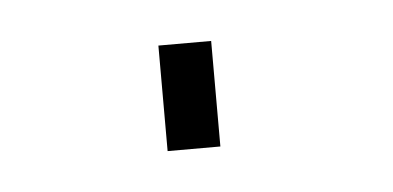

<svg xmlns="http://www.w3.org/2000/svg" viewBox="-25 -382 297 145"><g transform="rotate(-5 124.0 -310.0)"><path d="M98 -270V-350H138V-270Z"/></g></svg>

Font: TitilliumMaps29L
Style: 1 wt
Weight: 100
Designer: Campivisivi
Foundry: Accademia di Belle Arti di Urbino and students of MA course of Visual design
Version: Version 001.001